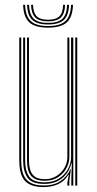

<svg xmlns="http://www.w3.org/2000/svg" viewBox="-20 -752 395 778"><path d="M156.8 6Q133.8 6 117 1.4Q100.2 -3.2 88.9 -12.1Q77.5 -21 70.8 -34.1Q64 -47.2 61 -64.4Q58 -81.5 58 -102.5V-600H66V-102.5Q66 -78 70.4 -59Q74.8 -40 85.1 -27Q95.5 -14 113.2 -7.2Q131 -0.5 157.8 -0.5Q199 -0.5 225.9 -18.9Q252.8 -37.2 265.2 -66.2H267.2L261 -19.5V0H253V-12.8L259 -43.5H257Q240.8 -17 214.8 -5.5Q188.8 6 156.8 6ZM285 0V-600H293V0ZM161.2 -19.5Q140.5 -19.5 126.6 -25.1Q112.8 -30.8 104.6 -41.4Q96.5 -52 93 -67.5Q89.5 -83 89.5 -102.5V-600H97.5V-102.5Q97.5 -78.5 103.2 -61.4Q109 -44.2 122.9 -35.1Q136.8 -26 161.5 -26Q188.8 -26 209.2 -38.9Q229.8 -51.8 241.4 -72.2Q253 -92.8 253 -115.5V-600H261V-115.5Q261 -93 249.4 -70.9Q237.8 -48.8 215.5 -34.1Q193.2 -19.5 161.2 -19.5ZM159.2 -6.8Q109.5 -6.8 91.6 -31.8Q73.8 -56.8 73.8 -102.5V-600H81.8V-102.5Q81.8 -61.8 97.5 -37.5Q113.2 -13.2 160 -13.2Q194.8 -13.2 218.8 -28.4Q242.8 -43.5 255.4 -67Q268 -90.5 268 -115.5V-600H277V0H269V-28.5L271 -89.8H269Q260.2 -53.5 232 -30.1Q203.8 -6.8 159.2 -6.8ZM174.8 -640Q122 -640 98.6 -661.5Q75.2 -683 73.8 -732.5H81.8Q83 -686.5 104.8 -666.5Q126.5 -646.5 174.8 -646.5Q223.2 -646.5 244.9 -666.5Q266.5 -686.5 267.8 -732.5H275.8Q274.2 -683 250.9 -661.5Q227.5 -640 174.8 -640ZM174.8 -652.8Q130.5 -652.8 110.8 -671.2Q91 -689.8 89.8 -732.5H97.8Q99 -693.2 116.9 -676.2Q134.8 -659.2 174.8 -659.2Q215 -659.2 232.9 -676.2Q250.8 -693.2 251.8 -732.5H259.8Q258.5 -689.8 238.8 -671.2Q219 -652.8 174.8 -652.8ZM174.8 -665.5Q139 -665.5 123 -681.1Q107 -696.8 105.8 -732.5H113.8Q114.8 -700 128.9 -686Q143 -672 174.8 -672Q206.5 -672 220.6 -686Q234.8 -700 235.8 -732.5H243.8Q242.8 -696.8 226.6 -681.1Q210.5 -665.5 174.8 -665.5Z"/></svg>

Font: Big Shoulders Inline Text Thin Thin
Style: Regular
Weight: 250
Version: Version 2.002